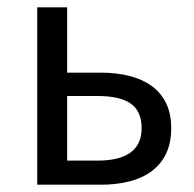

<svg xmlns="http://www.w3.org/2000/svg" viewBox="-20 -506 531 526"><path d="M82 0V-486H164V-307H256Q299 -307 334.5 -298Q370 -289 395.5 -270.5Q421 -252 435 -223.5Q449 -195 449 -155Q449 -114 435 -85Q421 -56 395.5 -37Q370 -18 334.5 -9Q299 0 256 0ZM164 -66H247Q368 -66 368 -155Q368 -201 338.5 -222Q309 -243 247 -243H164Z"/></svg>

Font: Pinyin1712
Style: Regular
Weight: 400
Version: Version 1